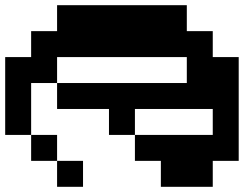

<svg xmlns="http://www.w3.org/2000/svg" viewBox="-120 -720 940 740"><g transform="rotate(90 350.0 -350.0)"><path d="M500 -300V-400H400V-700H500V-400H600V-500H700V-700H600V-800H200V-700H100V-600H0V-100H100V0H200V100H500V0H300V-100H200V-600H300V-100H400V-300ZM500 0H600V-100H500ZM600 -100H700V-200H600Z"/></g></svg>

Font: FT88 Gothique
Style: Regular
Weight: 400
Designer: Ange Degheest & Oriane Charvieux
Foundry: Velvetyne Type Foundry
Version: Version 1.000;FEAKit 1.0